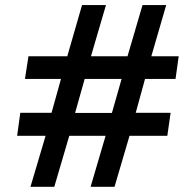

<svg xmlns="http://www.w3.org/2000/svg" viewBox="-20 -717 758 744"><path d="M98.1 6.8 156.7 -190.9H46.4L58.6 -279.8H179.7L216.3 -411.1H76.7L90.3 -499H240.7L297.9 -697.3H390.6L332.5 -499H474.1L532.2 -697.3H624L566.4 -499H672.4L660.2 -411.1H542L505.9 -279.8H641.1L628.4 -190.9H481.9L423.8 6.8H331.1L389.2 -190.9H248.5L190.4 6.8ZM271 -279.3H413.6L451.2 -411.1H308.1Z"/></svg>

Font: Kameron
Style: Bold
Weight: 700
Designer: Vernon Adams
Foundry: Vernon Adams
Version: Version 1.100